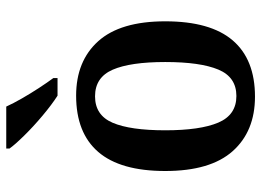

<svg xmlns="http://www.w3.org/2000/svg" viewBox="-128 -678 816 599"><g transform="rotate(-90 279.5 -378.0)"><path d="M278 10Q170 10 108 -59.5Q46 -129 46 -270Q46 -410 105.5 -479Q165 -548 281 -548Q389 -548 451 -479Q513 -410 513 -270Q513 -129 453.5 -59.5Q394 10 278 10ZM280 -48Q339 -48 362.5 -104.5Q386 -161 386 -270Q386 -379 362 -434Q338 -489 279 -489Q220 -489 196.5 -434Q173 -379 173 -270Q173 -161 197 -104.5Q221 -48 280 -48ZM281 -606Q253 -624 219 -652.5Q185 -681 156.5 -710Q128 -739 116 -756V-766H247Q257 -744 272.5 -717Q288 -690 305 -664Q322 -638 336 -619V-606Z"/></g></svg>

Font: Noto Serif Sinhala SemiCondensed SemiBold
Style: Regular
Weight: 600
Width: 4
Designer: Jelle Bosma - Monotype Design Team
Foundry: Monotype Imaging Inc.
Version: Version 2.007; ttfautohint (v1.8.4.7-5d5b)